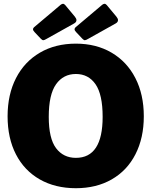

<svg xmlns="http://www.w3.org/2000/svg" viewBox="-20 -982 798 1012"><path d="M380 -752Q487 -752 568 -704.5Q649 -657 693.5 -570.5Q738 -484 738 -369Q738 -255 694 -169Q650 -83 569 -36.5Q488 10 380 10Q271 10 189.5 -36.5Q108 -83 64 -168.5Q20 -254 20 -369Q20 -484 64.5 -570.5Q109 -657 190.5 -704.5Q272 -752 380 -752ZM521 -366Q521 -484 483.5 -538Q446 -592 380 -592Q314 -592 275.5 -538Q237 -484 237 -366Q237 -252 275.5 -201Q314 -150 380 -150Q521 -150 521 -366ZM374 -895Q383 -884 383 -876Q383 -865 370 -858L227 -778Q214 -770 208 -770Q203 -770 195 -778L162 -813Q154 -821 154 -828Q154 -833 159 -838L300 -957Q307 -962 312 -962Q318 -962 324 -955ZM593 -895Q602 -884 602 -876Q602 -865 589 -858L446 -778Q433 -770 427 -770Q422 -770 414 -778L381 -813Q373 -821 373 -828Q373 -833 378 -838L519 -957Q526 -962 531 -962Q537 -962 543 -955Z"/></svg>

Font: Morrison Black
Style: Regular
Weight: 900
Designer: Pablo Impallari, Rodrigo Fuenzalida (Modified by Dan O. Williams)
Version: Version 0.03;June 6, 2019;FontCreator 11.5.0.2425 64-bit; tt